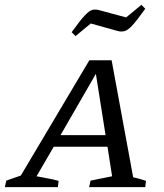

<svg xmlns="http://www.w3.org/2000/svg" viewBox="-57 -773 679 793"><path d="M493 -41Q507 -38 520.5 -34Q534 -30 546 -26L543 0H311L317 -27L406 -45L387 -167H165L94 -45Q117 -40 138.5 -36.5Q160 -33 185 -26L182 0H-37L-31 -27L29 -48L312 -524H404ZM193 -215H379L339 -468ZM255 -624 239 -640Q274 -689 293.5 -709.5Q313 -730 325.5 -732.5Q338 -735 353 -731L464 -701L527 -753L543 -737Q509 -689 490 -668.5Q471 -648 457.5 -644.5Q444 -641 429 -645L318 -676Z"/></svg>

Font: Piazzolla SC
Style: Italic
Weight: 400
Italic angle: -11.3°
Designer: Juan Pablo del Peral
Foundry: Huerta Tipografica
Version: Version 1.330